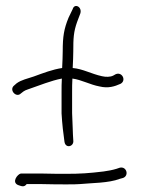

<svg xmlns="http://www.w3.org/2000/svg" viewBox="-20 -658 481 655"><path d="M29 -367C9 -352 35 -323 51 -339L60 -346C64 -349 69 -351 75 -353C116 -367 154 -383 191 -390C190 -375 190 -359 190 -344V-271C192 -236 196 -201 200 -174C204 -150 233 -158 230 -179C228 -204 228 -238 226 -272V-343C226 -359 226 -375 227 -390C258 -386 287 -369 320 -363C349 -356 371 -363 391 -372C412 -383 397 -414 375 -405L366 -400C356 -395 341 -395 328 -398C291 -406 263 -423 228 -426C229 -447 230 -466 230 -483C230 -528 231 -549 243 -583L254 -612C261 -635 234 -648 228 -627L214 -598C198 -559 194 -533 194 -484C194 -467 193 -447 192 -426C159 -421 128 -409 95 -397C72 -389 54 -386 37 -374ZM41 -27C53 -23 62 -18 71 -30H122C158 -29 185 -29 205 -29C226 -29 242 -29 252 -30C292 -34 350 -33 389 -48L400 -51C421 -59 412 -91 389 -86L377 -82C364 -78 348 -75 333 -73C283 -67 255 -65 205 -65C185 -65 158 -65 122 -66H51C40 -64 19 -37 41 -27Z"/></svg>

Font: Stray Cat
Style: Cn
Weight: 400
Version: Version 1.0